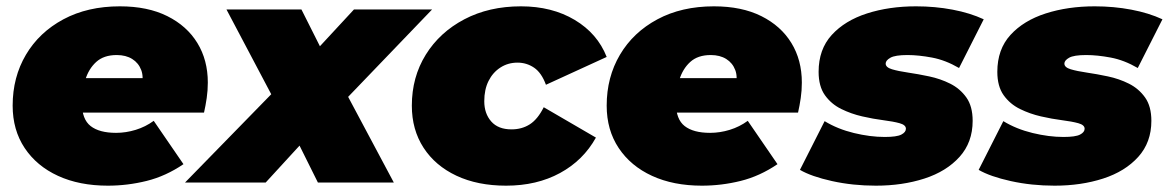

<svg xmlns="http://www.w3.org/2000/svg" viewBox="-20 -577 3696 607"><path d="M321 10Q231 10 163.5 -21Q96 -52 58 -109Q20 -166 20 -243Q20 -333 62 -404Q104 -475 180.5 -516Q257 -557 359 -557Q447 -557 509 -526Q571 -495 604 -441Q637 -387 637 -316Q637 -291 633.5 -267Q630 -243 625 -221H200L221 -330H521L427 -301Q435 -333 426.5 -355.5Q418 -378 398 -390.5Q378 -403 349 -403Q308 -403 284 -381Q260 -359 249.5 -324Q239 -289 239 -251Q239 -200 266.5 -178.5Q294 -157 347 -157Q378 -157 409 -166.5Q440 -176 466 -195L560 -58Q504 -20 443.5 -5Q383 10 321 10Z M565 0 897 -340 865 -227 696 -547H933L1028 -358H924L1099 -547H1346L1028 -216L1048 -332L1225 0H985L889 -193H997L820 0Z M1580 10Q1490 10 1423 -21.5Q1356 -53 1319 -110Q1282 -167 1282 -243Q1282 -333 1326 -404Q1370 -475 1448 -516Q1526 -557 1627 -557Q1725 -557 1797 -514Q1869 -471 1898 -397L1706 -309Q1692 -347 1668.5 -363Q1645 -379 1616 -379Q1586 -379 1562 -363.5Q1538 -348 1524.5 -321Q1511 -294 1511 -257Q1511 -218 1533 -193Q1555 -168 1597 -168Q1630 -168 1655 -184Q1680 -200 1699 -238L1864 -142Q1824 -70 1750.5 -30Q1677 10 1580 10Z M2199 10Q2109 10 2041.5 -21Q1974 -52 1936 -109Q1898 -166 1898 -243Q1898 -333 1940 -404Q1982 -475 2058.5 -516Q2135 -557 2237 -557Q2325 -557 2387 -526Q2449 -495 2482 -441Q2515 -387 2515 -316Q2515 -291 2511.5 -267Q2508 -243 2503 -221H2078L2099 -330H2399L2305 -301Q2313 -333 2304.5 -355.5Q2296 -378 2276 -390.5Q2256 -403 2227 -403Q2186 -403 2162 -381Q2138 -359 2127.5 -324Q2117 -289 2117 -251Q2117 -200 2144.5 -178.5Q2172 -157 2225 -157Q2256 -157 2287 -166.5Q2318 -176 2344 -195L2438 -58Q2382 -20 2321.5 -5Q2261 10 2199 10Z M2749 10Q2676 10 2610.5 -4.5Q2545 -19 2509 -40L2587 -194Q2628 -169 2679.5 -156.5Q2731 -144 2777 -144Q2815 -144 2829.5 -151.5Q2844 -159 2844 -170Q2844 -182 2824 -187.5Q2804 -193 2772.5 -197Q2741 -201 2706 -209Q2671 -217 2639.5 -232.5Q2608 -248 2588 -276Q2568 -304 2568 -350Q2568 -421 2609.5 -466.5Q2651 -512 2721 -534.5Q2791 -557 2876 -557Q2936 -557 2991.5 -546.5Q3047 -536 3090 -516L3012 -362Q2969 -387 2926.5 -395Q2884 -403 2849 -403Q2810 -403 2795 -394.5Q2780 -386 2780 -376Q2780 -364 2800 -358Q2820 -352 2851 -347.5Q2882 -343 2917.5 -335.5Q2953 -328 2984 -312.5Q3015 -297 3035 -269Q3055 -241 3055 -195Q3055 -127 3013.5 -81Q2972 -35 2902.5 -12.5Q2833 10 2749 10Z M3314 10Q3241 10 3175.5 -4.5Q3110 -19 3074 -40L3152 -194Q3193 -169 3244.5 -156.5Q3296 -144 3342 -144Q3380 -144 3394.5 -151.5Q3409 -159 3409 -170Q3409 -182 3389 -187.5Q3369 -193 3337.5 -197Q3306 -201 3271 -209Q3236 -217 3204.5 -232.5Q3173 -248 3153 -276Q3133 -304 3133 -350Q3133 -421 3174.5 -466.5Q3216 -512 3286 -534.5Q3356 -557 3441 -557Q3501 -557 3556.5 -546.5Q3612 -536 3655 -516L3577 -362Q3534 -387 3491.5 -395Q3449 -403 3414 -403Q3375 -403 3360 -394.5Q3345 -386 3345 -376Q3345 -364 3365 -358Q3385 -352 3416 -347.5Q3447 -343 3482.5 -335.5Q3518 -328 3549 -312.5Q3580 -297 3600 -269Q3620 -241 3620 -195Q3620 -127 3578.5 -81Q3537 -35 3467.5 -12.5Q3398 10 3314 10Z"/></svg>

Font: Montserrat Thin Black
Style: Italic
Weight: 900
Italic angle: -11.3°
Version: Version 9.000